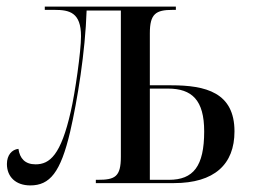

<svg xmlns="http://www.w3.org/2000/svg" viewBox="-20 -556 768 583"><path d="M72 7C131 7 164 -32 193 -156C215 -251 239 -399 243 -524H347V-80C347 -19 329 -10 277 -10H271V0H508C631 0 692 -57 692 -157C692 -275 605 -297 500 -297H435V-455C435 -514 453 -526 504 -526H514V-536H116V-526H146C191 -526 226 -518 226 -446C226 -400 208 -274 195 -218C165 -85 131 -57 88 -57C56 -57 40 -75 36 -104C16 -102 1 -85 1 -58C1 -19 28 7 72 7ZM493 -10H435V-287H490C563 -287 600 -252 600 -157C600 -51 567 -10 493 -10Z"/></svg>

Font: Noto Serif Display Condensed
Style: Regular
Weight: 400
Width: 3
Designer: Monotype Design Team
Foundry: Monotype Imaging Inc.
Version: Version 2.009